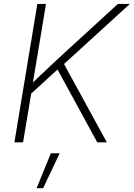

<svg xmlns="http://www.w3.org/2000/svg" viewBox="-20 -748 703 1009"><path d="M130.4 -243.7 130.9 -293.5Q164.6 -325.7 195.6 -355.2Q226.6 -384.8 258.1 -414.1Q289.6 -443.4 322.8 -474.1L599.6 -727.5H662.6L305.2 -401.4L298.8 -397.9ZM55.7 0 176.3 -727.5H221.7L179.2 -471.7L150.4 -299.8L147 -274.4L101.1 0ZM491.2 0 276.9 -392.6 309.1 -424.8 541.5 0ZM172.4 241.2 247.1 57.6H293.5L206.5 241.2Z"/></svg>

Font: Inter 17pt ExtraLight
Style: Italic
Weight: 250
Italic angle: -9.3988°
Version: Version 4.001;git-66647c0bb